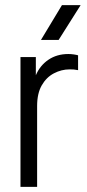

<svg xmlns="http://www.w3.org/2000/svg" viewBox="-20 -730 340 750"><path d="M60 0V-507H120V-436Q136 -474 169 -496.5Q202 -519 247 -519Q257 -519 267.5 -517.5Q278 -516 285 -514V-456Q275 -458 268 -458.5Q261 -459 252 -459Q220 -459 190.5 -443.5Q161 -428 143 -396.5Q125 -365 125 -316V0ZM222 -710H295L209 -574H140Z"/></svg>

Font: TikTok Sans Light
Style: Regular
Weight: 300
Version: Version 4.000